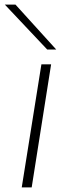

<svg xmlns="http://www.w3.org/2000/svg" viewBox="-20 -810 319 830"><path d="M117 0H74L159 -532H201ZM184 -596 1 -790H47L223 -596Z"/></svg>

Font: Georama ExtraExtended ExtraLight
Style: Italic
Weight: 200
Width: 8
Italic angle: -9°
Designer: Jean-Baptiste Levee
Foundry: Production Type
Version: Version 1.000